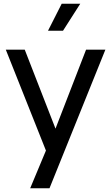

<svg xmlns="http://www.w3.org/2000/svg" viewBox="-20 -804 593 1024"><path d="M225 -1 11 -539H112L276 -118L439 -539H542L244 200H141ZM309 -784H408L316 -640H236Z"/></svg>

Font: BLUETTI 2.0 Normal
Style: Normal
Weight: 400
Designer: Stijn de Vries
Foundry: tokotype
Version: Version 2.005;October 31, 2023;FontCreator 14.0.0.2814 64-bi